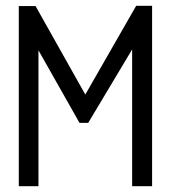

<svg xmlns="http://www.w3.org/2000/svg" viewBox="-20 -644 590 664"><path d="M45 0V-623H103L275 -317L451 -624H506V0H437V-473L285 -219H255L113 -470V0Z"/></svg>

Font: Inconsolata SemiExpanded
Style: Regular
Weight: 400
Width: 6
Monospace: yes
Designer: Raph Levien, Cyreal, Brenton Simpson
Foundry: Raph Levien, Cyreal, Google
Version: Version 3.000; ttfautohint (v1.8.2.53-6de2)